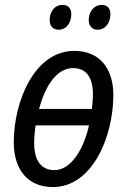

<svg xmlns="http://www.w3.org/2000/svg" viewBox="-20 -752 512 781"><path d="M220 -631C247 -631 270 -656 270 -694C270 -718 258 -732 234 -732C201 -732 182 -703 182 -671C182 -645 196 -631 220 -631ZM378 -631C406 -631 429 -656 429 -694C429 -718 417 -732 394 -732C361 -732 341 -703 341 -671C341 -645 356 -631 378 -631ZM195 9C355 9 441 -195 441 -365C441 -474 385 -545 282 -545C120 -545 36 -339 36 -173C36 -59 96 9 195 9ZM139 -309C164 -403 211 -475 277 -475C332 -475 358 -436 358 -368C358 -349 356 -330 354 -309ZM201 -60C148 -60 119 -99 119 -169C119 -192 121 -216 125 -242H342C320 -143 268 -60 201 -60Z"/></svg>

Font: Noto Sans Display SemiCondensed
Style: Italic
Weight: 400
Width: 4
Italic angle: -12°
Designer: Monotype Design Team
Foundry: Monotype Imaging Inc.
Version: Version 1.900